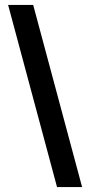

<svg xmlns="http://www.w3.org/2000/svg" viewBox="-20 -672 365 781"><path d="M212 89 13 -652H115L314 89Z"/></svg>

Font: Arya
Style: Regular
Weight: 400
Designer: Eduardo Rodriguez Tunni, Modular Infotech
Foundry: Eduardo Rodriguez Tunni, Modular Infotech
Version: Version 1.002